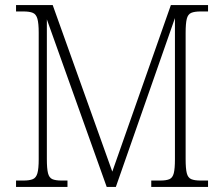

<svg xmlns="http://www.w3.org/2000/svg" viewBox="-20 -734 880 754"><path d="M43 0V-25H72Q96 -25 109 -30.5Q122 -36 127 -54Q132 -72 132 -108V-606Q132 -642 127 -660Q122 -678 109 -683.5Q96 -689 72 -689H43V-714H187L421 -60L651 -714H797V-689H768Q744 -689 731 -683.5Q718 -678 713.5 -660Q709 -642 709 -605V-109Q709 -72 713.5 -54Q718 -36 731 -30.5Q744 -25 768 -25H797V0H574V-25H609Q633 -25 645.5 -30.5Q658 -36 662.5 -54Q667 -72 667 -108V-663L435 0H399L164 -658V-109Q164 -72 168.5 -54Q173 -36 185.5 -30.5Q198 -25 222 -25H245V0Z"/></svg>

Font: Noto Serif Tamil SemiCondensed ExtraLight
Style: Regular
Weight: 200
Width: 4
Designer: Indian Type Foundry, Tom Grace, and the Monotype Design Team
Foundry: Monotype Imaging Inc.
Version: Version 2.004; ttfautohint (v1.8.4.7-5d5b)